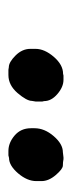

<svg xmlns="http://www.w3.org/2000/svg" viewBox="127 -840 175 470"><g transform="rotate(90 215.0 -605.5)"><path d="M175.8 -672.9Q193.4 -672.9 210.7 -658Q228 -643.1 228 -625.5L229 -621.1V-604.5L227.5 -595.7Q227.5 -583 208.3 -560.5Q189 -538.1 164.1 -538.1H151.4Q146.5 -539.1 145 -539.1Q132.8 -539.1 116.5 -555.4Q100.1 -571.8 100.1 -591.8V-604.5Q100.1 -626.5 119.6 -649.2Q139.2 -671.9 161.1 -671.9L165.5 -672.9ZM350.1 -538.1Q330.1 -538.1 312.3 -553.2Q294.4 -568.4 294.4 -593.3V-602.1Q294.4 -626.5 313.7 -648.9Q333 -671.4 353 -671.4L365.7 -672.9H370.1Q377.4 -671.4 385.7 -671.4Q394 -671.4 408.9 -654.1Q423.8 -636.7 423.8 -619.1V-606.4Q423.8 -584 404.8 -561.8Q385.7 -539.6 367.2 -539.6L360.8 -538.1Z"/></g></svg>

Font: Averia Serif Libre
Style: Bold Italic
Weight: 700
Italic angle: -6.90001°
Version: Version 1.002